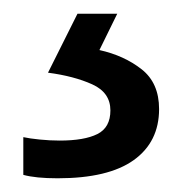

<svg xmlns="http://www.w3.org/2000/svg" viewBox="-20 -20 265 280"><path d="M212 139Q212 187 175 213.5Q138 240 64 240Q32 240 14 235V180Q23 182 38 183.5Q53 185 67 185Q103 185 122 175.5Q141 166 141 141Q141 115 114.5 103Q88 91 50 86L93 0H151L125 53Q161 61 186.5 81Q212 101 212 139Z"/></svg>

Font: Noto Sans Carian
Style: Regular
Weight: 400
Designer: Monotype Design Team
Foundry: Monotype Imaging Inc.
Version: Version 2.002; ttfautohint (v1.8.4.7-5d5b)